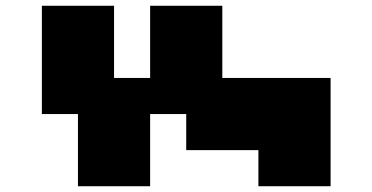

<svg xmlns="http://www.w3.org/2000/svg" viewBox="-20 -645 1290 665"><path d="M250 0V-250H125V-625H375V-375H500V-625H750V-375H1125V0H875V-125H625V-250H500V0Z"/></svg>

Font: Silkscreen
Style: Bold
Weight: 700
Designer: Jason Kottke
Foundry: Jason Kottke
Version: Version 1.001; ttfautohint (v1.8.4.7-5d5b)